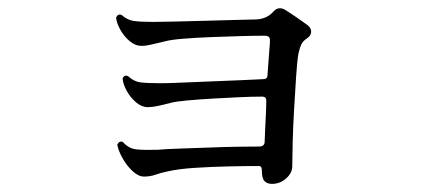

<svg xmlns="http://www.w3.org/2000/svg" viewBox="-20 -495 1040 473"><path d="M650 -42Q638 -42 631.5 -49Q625 -56 625 -76Q625 -86 618 -86Q583 -86 541 -85Q499 -84 460 -81.5Q421 -79 394 -73Q375 -69 362.5 -64.5Q350 -60 335 -60Q321 -60 306.5 -73.5Q292 -87 281.5 -106Q271 -125 269 -139Q274 -149 283 -145Q297 -129 316 -127Q335 -125 368 -126Q390 -128 423.5 -129Q457 -130 494.5 -131.5Q532 -133 564.5 -133.5Q597 -134 618 -134Q632 -134 632 -146Q632 -153 633 -172Q634 -191 635 -212.5Q636 -234 636 -247Q636 -257 626 -257Q602 -257 569 -255.5Q536 -254 502 -252Q468 -250 441 -247.5Q414 -245 402 -242Q383 -237 369 -234Q355 -231 344 -231Q329 -231 315 -243Q301 -255 292 -271.5Q283 -288 282 -302Q287 -312 296 -307Q310 -294 326.5 -292Q343 -290 377 -290Q395 -290 428.5 -291.5Q462 -293 501 -294.5Q540 -296 574.5 -297.5Q609 -299 628 -300Q639 -300 639 -310Q640 -320 641 -337.5Q642 -355 643.5 -371.5Q645 -388 645 -394Q646 -407 633 -407Q607 -407 571 -406Q535 -405 497.5 -403.5Q460 -402 430 -399.5Q400 -397 386 -393Q368 -389 354 -385.5Q340 -382 329 -382Q313 -382 299 -394Q285 -406 276 -422.5Q267 -439 266 -452Q271 -462 280 -458Q293 -446 309 -443.5Q325 -441 358 -441Q378 -441 415 -442Q452 -443 492 -444Q532 -445 564 -446Q596 -447 607 -447Q637 -447 654 -467Q666 -480 682 -471Q692 -465 709.5 -453Q727 -441 739 -432Q747 -425 746.5 -416Q746 -407 737 -401Q726 -394 722 -385Q718 -376 715 -362Q712 -344 709.5 -306.5Q707 -269 704.5 -225.5Q702 -182 701 -143.5Q700 -105 700 -85Q700 -69 685 -55.5Q670 -42 650 -42Z"/></svg>

Font: Zen Old Mincho SemiBold
Style: Regular
Weight: 600
Version: Version 1.500